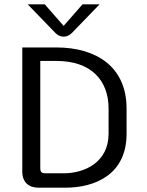

<svg xmlns="http://www.w3.org/2000/svg" viewBox="-20 -870 682 890"><path d="M275 -750 187.5 -850H108.3L233.3 -720.8C233.3 -720.8 250 -700 275 -700C300 -700 316.7 -720.8 316.7 -720.8L441.7 -850H362.5ZM191.7 -66.7C172.5 -66.7 166.7 -72.5 166.7 -91.7V-587.5H241.7C400.8 -587.5 483.3 -499.2 483.3 -366.7V-250C483.3 -119.2 374.2 -66.7 275 -66.7ZM83.3 -650V-75C83.3 -23.3 115 0 158.3 0H283.3C418.3 0 566.7 -59.2 566.7 -250V-366.7C566.7 -561.7 425 -650 241.7 -650Z"/></svg>

Font: BoonHome
Style: Book
Weight: 400
Designer: Sungsit Sawaiwan
Foundry: Sungsit Sawaiwan
Version: Version 0.2